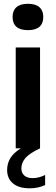

<svg xmlns="http://www.w3.org/2000/svg" viewBox="-20 -802 302 1038"><path d="M48 -710Q48 -744.5 68.8 -763Q89.5 -781.5 131 -781.5Q172.5 -781.5 193.2 -763Q214 -744.5 214 -710Q214 -675.5 193.2 -657.2Q172.5 -639 131 -639Q89.5 -639 68.8 -657.2Q48 -675.5 48 -710ZM224 144V198.5Q186.5 216 141 216Q82 216 50.2 189.5Q18.5 163 18.5 117Q18.5 82 35.8 53.2Q53 24.5 92.5 0H65V-545.5H196.5V0Q141 25.5 118.2 51.5Q95.5 77.5 95.5 108.5Q95.5 133 111.5 147Q127.5 161 157 161Q189.5 161 224 144Z"/></svg>

Font: Encode Sans SemiBold
Style: Regular
Weight: 600
Designer: Multiple Designers
Foundry: Impallari Type
Version: Version 2.000